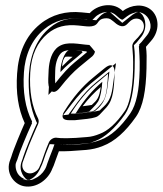

<svg xmlns="http://www.w3.org/2000/svg" viewBox="-20 -585 619 730"><path d="M351 -498C358 -509 364 -513 376 -515C390 -517 398 -514 404 -509L412 -503C423 -493 445 -474 464 -494C474 -504 481 -512 494 -514C525 -518 538 -483 517 -458L505 -443C497 -434 482 -423 483 -408C485 -380 487 -369 486 -319C484 -238 470 -186 456 -165C421 -114 389 -87 359 -76C342 -69 327 -65 311 -64C249 -58 209 -59 198 -61C185 -64 171 -55 166 -44C154 -17 145 11 137 34L132 45C128 56 124 62 114 68C85 86 58 62 66 33L70 22C78 2 85 -22 100 -56C114 -88 122 -108 124 -111C128 -119 128 -128 125 -134C101 -181 91 -239 95 -309C99 -378 123 -425 161 -457C193 -484 230 -493 278 -488C305 -486 337 -477 351 -498ZM321 -535C311 -536 300 -537 290 -538C232 -544 177 -530 132 -493C77 -448 50 -383 45 -305C40 -233 49 -171 74 -117C61 -88 31 -17 23 11L19 22C-1 72 33 116 71 123C119 132 164 97 179 56L184 45C191 27 196 10 204 -10C226 -9 262 -11 308 -15C329 -17 349 -21 371 -30C416 -47 458 -85 497 -141C524 -180 535 -241 537 -325C538 -367 538 -384 535 -407C537 -409 539 -412 541 -414L554 -429C589 -468 585 -521 555 -547C526 -572 479 -568 447 -543L440 -549C406 -577 350 -567 321 -535ZM243 -128H262H265C304 -132 327 -134 342 -139C356 -143 361 -152 371 -162C381 -172 389 -181 395 -191C414 -221 414 -276 416 -309C416 -309 418 -359 377 -325C363 -314 348 -301 332 -288C293 -256 258 -215 226 -164C226 -164 199 -128 243 -128ZM294 -181C316 -210 340 -235 363 -254C357 -213 350 -205 329 -186C323 -185 311 -183 294 -181ZM341 -389C341 -389 321 -414 320 -414C281 -416 236 -430 203 -408C176 -390 167 -352 165 -320C164 -293 162 -274 165 -258C165 -258 176 -211 209 -253C236 -288 261 -313 280 -329C302 -347 319 -361 331 -371C336 -376 340 -382 341 -389ZM256 -369C242 -358 231 -347 216 -332C217 -351 222 -363 228 -369C231 -370 248 -370 256 -369ZM330 -511C340 -526 355 -536 372 -539C390 -542 407 -539 420 -528L428 -521C434 -515 441 -511 444 -510L446 -512C455 -522 469 -536 491 -539C524 -544 548 -521 552 -493C554 -476 549 -457 537 -442L524 -427C516 -417 509 -411 508 -409C509 -384 512 -370 511 -319C509 -236 497 -180 477 -151C440 -98 406 -67 368 -53C350 -46 331 -41 313 -39C250 -33 212 -33 193 -37C192 -37 189 -35 189 -34C178 -7 167 19 160 41V42L156 54C151 69 140 82 127 90C98 108 63 100 47 74C39 60 37 43 42 26V25L47 13C54 -5 62 -31 77 -66C91 -99 99 -118 102 -123C76 -174 66 -237 71 -310C76 -384 100 -439 145 -476C183 -507 227 -519 280 -513C316 -510 329 -509 330 -511ZM340 -518C362 -542 403 -547 424 -530L446 -510L463 -523C488 -542 520 -543 538 -528C556 -513 562 -476 535 -446L522 -430C522 -430 520 -427 517 -424L509 -416L510 -404C512 -382 513 -368 512 -326C510 -243 498 -187 476 -155C439 -101 401 -67 362 -53C341 -45 325 -42 306 -40C261 -36 225 -34 205 -35L187 -36L181 -19C172 3 166 20 160 36L156 48C144 80 108 105 75 99C73 99 71 98 69 97C47 89 30 62 42 31L47 19V18C54 -7 84 -78 97 -106L102 -117L97 -127C74 -177 66 -234 70 -303C75 -376 100 -434 148 -474C188 -507 234 -519 287 -513C297 -512 309 -511 319 -510L331 -509ZM249 -153C280 -202 312 -240 348 -269C364 -282 378 -294 391 -305C389 -270 386 -223 374 -204C369 -196 363 -188 354 -179C342 -167 340 -165 334 -163C323 -160 300 -157 262 -153ZM297 -156C314 -158 326 -159 334 -161L341 -163L346 -167C369 -187 382 -206 388 -250L396 -313L347 -273C322 -253 297 -227 274 -196L240 -149ZM311 -387C299 -377 284 -364 264 -348C242 -330 218 -304 190 -268C189 -278 189 -294 190 -318C191 -348 201 -376 217 -387C235 -399 268 -394 308 -390ZM258 -394 319 -388 271 -349C258 -338 248 -330 234 -315L187 -265L191 -334C192 -357 199 -374 210 -386L214 -390L219 -392C235 -398 248 -395 258 -394ZM311 -510C304 -511 295 -512 286 -513C219 -520 163 -503 124 -471C78 -434 55 -381 50 -310C45 -238 56 -177 82 -127C82 -126 82 -120 81 -118C79 -113 70 -95 56 -62C41 -27 33 -2 26 17L22 28L21 29C15 50 20 74 50 90C80 105 124 99 147 85C162 76 171 63 176 50L181 39C189 16 198 -9 209 -35C234 -34 270 -36 318 -40C341 -42 365 -48 384 -56C430 -73 462 -104 498 -156C517 -183 529 -236 531 -319C532 -370 530 -382 528 -409C528 -415 534 -419 546 -433L558 -448C574 -467 577 -487 569 -504C566 -511 561 -518 552 -524C539 -534 511 -542 483 -538C464 -535 449 -528 442 -523C427 -536 395 -544 364 -539C337 -535 319 -520 311 -510ZM361 -524 346 -508 314 -511C304 -512 294 -512 282 -513C243 -517 207 -511 169 -479C122 -440 95 -380 90 -304C86 -234 95 -174 118 -123L121 -117L118 -111C105 -83 75 -11 67 15V16L63 27C47 67 77 97 86 100C86 100 113 96 131 60C132 57 134 54 135 51L140 40C147 23 151 6 160 -15L169 -37L208 -35C223 -34 257 -35 301 -39C315 -40 326 -42 345 -50C377 -62 417 -96 455 -150C478 -184 490 -242 492 -325C493 -367 493 -384 490 -406L489 -413L495 -419L500 -424L513 -440C542 -472 535 -517 517 -533C507 -542 506 -540 499 -537C495 -536 490 -533 484 -529L445 -498L403 -535C394 -543 393 -542 383 -538C377 -536 368 -531 361 -524ZM267 -154C296 -157 313 -159 319 -161L332 -174C341 -183 348 -191 353 -199C362 -214 367 -246 369 -274C334 -245 300 -206 269 -156L268 -155V-154C268 -154 267 -155 267 -154ZM303 -156 220 -147 253 -190C276 -220 301 -247 326 -268L421 -345L408 -252C402 -210 390 -193 367 -173L359 -165L345 -162C334 -160 321 -158 303 -156ZM294 -386C293 -387 292 -389 290 -391C248 -396 245 -397 238 -392C225 -383 212 -350 210 -319V-311C221 -323 232 -334 243 -343C265 -361 282 -375 293 -385ZM263 -394C254 -395 234 -402 202 -389L193 -386L189 -380C178 -368 172 -354 171 -333L164 -224L256 -320C270 -335 280 -344 293 -355L333 -387Z"/></svg>

Font: AppleStorm
Style: XbdFaxIta
Weight: 800
Foundry: Cannot Into Space Fonts
Version: Version 1.01